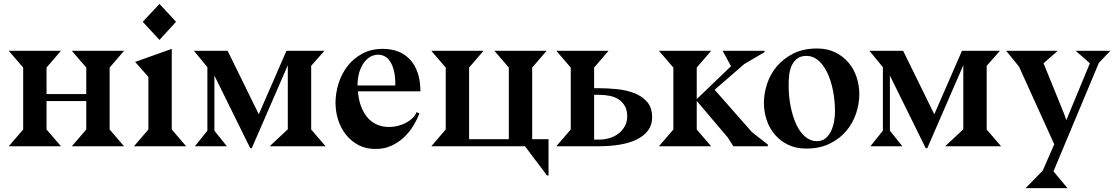

<svg xmlns="http://www.w3.org/2000/svg" viewBox="-20 -751 5722 986"><path d="M423 -86V-232H219V-86L293 0H25L99 -86V-404L25 -490H293L219 -404V-268H423V-404L349 -490H617L543 -404V-86L617 0H349Z M799 -731 884 -639 799 -546 713 -639ZM862 -500V-86L936 0H668L742 -86V-356L674 -433Z M1045 -80V-406L976 -490H1149L1309 -164L1451 -490H1646L1578 -413V-86L1652 0H1365L1458 -87V-416L1273 10H1265L1081 -363V-80L1145 0H981Z M2139 -282H1818Q1822 -234 1836.5 -199Q1851 -164 1872 -142Q1893 -120 1920 -109.5Q1947 -99 1976 -99Q2002 -99 2025 -105Q2048 -111 2067 -121.5Q2086 -132 2099.5 -145.5Q2113 -159 2119 -175L2134 -169Q2121 -135 2100.5 -102Q2080 -69 2052 -43.5Q2024 -18 1988.5 -2Q1953 14 1908 14Q1859 14 1821 -6Q1783 -26 1756.5 -59.5Q1730 -93 1716.5 -135.5Q1703 -178 1703 -223Q1703 -271 1718 -320.5Q1733 -370 1763.5 -410Q1794 -450 1839.5 -475Q1885 -500 1946 -500Q2036 -500 2087 -443.5Q2138 -387 2139 -285L2140 -283H2139ZM2010 -321Q2010 -361 2002.5 -389.5Q1995 -418 1983 -436Q1971 -454 1955.5 -462Q1940 -470 1923 -470Q1895 -470 1874.5 -455Q1854 -440 1841 -417Q1828 -394 1822 -368Q1816 -342 1816 -319V-312H2010Z M2195 -490H2463L2389 -404V-36H2593V-404L2519 -490H2787L2713 -404V-36H2797V150H2789L2676 0H2195L2269 -86V-404Z M2911 -86V-404L2837 -490H3105L3031 -404V-298H3057Q3102 -298 3150 -293Q3198 -288 3238 -272.5Q3278 -257 3303.5 -227.5Q3329 -198 3329 -148Q3329 -109 3308 -81Q3287 -53 3250.5 -35Q3214 -17 3164.5 -8.5Q3115 0 3057 0H2837ZM3056 -34Q3086 -34 3112.5 -42.5Q3139 -51 3158.5 -67Q3178 -83 3189.5 -104.5Q3201 -126 3201 -152Q3201 -184 3189.5 -205Q3178 -226 3158.5 -239.5Q3139 -253 3112.5 -258.5Q3086 -264 3056 -264H3031V-34Z M3438 -86V-404L3364 -490H3632L3558 -404V-242L3734 -411L3691 -490H3906V-483L3802 -422L3650 -290L3842 -72L3923 -9V0H3746L3718 -44L3558 -233V-86L3632 0H3364Z M4393 -267Q4393 -219 4376.5 -169Q4360 -119 4326.5 -79Q4293 -39 4241.5 -13.5Q4190 12 4120 12Q4067 12 4026.5 -8Q3986 -28 3958.5 -60.5Q3931 -93 3917 -135.5Q3903 -178 3903 -223Q3903 -271 3919.5 -321Q3936 -371 3970 -411Q4004 -451 4055 -476.5Q4106 -502 4176 -502Q4229 -502 4269.5 -482Q4310 -462 4337.5 -429.5Q4365 -397 4379 -354.5Q4393 -312 4393 -267ZM4122 -464Q4091 -464 4072.5 -449Q4054 -434 4044.5 -411.5Q4035 -389 4032.5 -363Q4030 -337 4030 -314Q4030 -256 4040.5 -203.5Q4051 -151 4069.5 -111.5Q4088 -72 4115 -49Q4142 -26 4175 -26Q4203 -26 4221 -42Q4239 -58 4249.5 -81.5Q4260 -105 4264 -131Q4268 -157 4268 -176Q4268 -235 4257.5 -287Q4247 -339 4228 -378.5Q4209 -418 4182 -441Q4155 -464 4122 -464Z M4514 -80V-406L4445 -490H4618L4778 -164L4920 -490H5115L5047 -413V-86L5121 0H4834L4927 -87V-416L4742 10H4734L4550 -363V-80L4614 0H4450Z M5412 -490 5339 -426 5444 -168 5456 -134 5577 -426 5504 -490H5682L5623 -428L5390 129L5462 215H5247L5335 125L5394 -10L5213 -409L5147 -490Z"/></svg>

Font: Bluu Next Cyrillic
Style: Bold
Weight: 700
Designer: Igor Stepanchenko
Foundry: Igor Stepanchenko
Version: Version 1.000